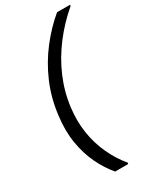

<svg xmlns="http://www.w3.org/2000/svg" viewBox="-237 -882 907 1099"><g transform="rotate(-30 216.0 -333.0)"><path d="M178 145Q136 96 104 29.5Q72 -37 58.5 -119Q45 -201 58 -298Q71 -405 112 -500Q153 -595 214.5 -674Q276 -753 346 -811H432L431 -803Q354 -738 292.5 -657.5Q231 -577 192.5 -487Q154 -397 142 -301Q131 -215 143 -136.5Q155 -58 187 11.5Q219 81 266 137L264 145Z"/></g></svg>

Font: DM Sans 11pt
Style: Italic
Weight: 400
Italic angle: -10°
Version: Version 4.004;gftools[0.9.30]